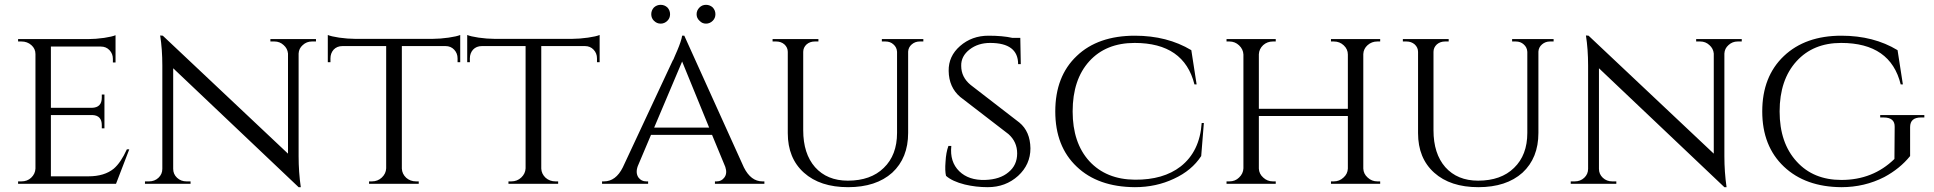

<svg xmlns="http://www.w3.org/2000/svg" viewBox="-20 -762 8018 796"><path d="M461 0H55V-10H69Q93 -10 109 -25Q126 -41 127 -63V-538Q127 -560 110 -575Q93 -590 69 -590H55V-600H347Q376 -600 412 -605Q445 -610 459 -616V-503H448V-518Q448 -539 434 -554Q420 -569 398 -569H191V-315H361Q402 -316 402 -357V-370H413V-230H402V-243Q402 -283 364 -285H191V-31H347Q413 -31 452 -63Q481 -88 506 -143H516Z M1290 -600V-590H1273Q1251 -590 1235 -575Q1219 -561 1218 -540V-114Q1218 -49 1227 14H1218L698 -479V-62Q698 -40 714 -25Q730 -10 753 -10H770V0H581V-10H598Q621 -10 637 -25Q653 -40 653 -62V-490Q653 -558 644 -615L655 -614L1174 -125V-540Q1172 -561 1156 -575Q1140 -590 1118 -590H1101V-600Z M1776 -601Q1804 -601 1840 -606Q1874 -611 1888 -617V-504H1877V-520Q1877 -541 1863 -556Q1849 -571 1827 -571H1646V-63Q1647 -41 1664 -25Q1681 -10 1705 -10H1716V0H1510V-10H1522Q1546 -10 1563 -26Q1580 -42 1581 -64V-571H1400Q1377 -571 1363 -556Q1350 -541 1350 -520V-504H1339V-617Q1353 -611 1386 -606Q1422 -601 1450 -601Z M2354 -601Q2382 -601 2418 -606Q2452 -611 2466 -617V-504H2455V-520Q2455 -541 2441 -556Q2427 -571 2405 -571H2224V-63Q2225 -41 2242 -25Q2259 -10 2283 -10H2294V0H2088V-10H2100Q2124 -10 2141 -26Q2158 -42 2159 -64V-571H1978Q1955 -571 1941 -556Q1928 -541 1928 -520V-504H1917V-617Q1931 -611 1964 -606Q2000 -601 2028 -601Z M2691 -676Q2680 -687 2680 -703Q2680 -719 2691 -731Q2703 -742 2719 -742Q2735 -742 2747 -731Q2758 -719 2758 -703Q2758 -687 2747 -676Q2735 -664 2719 -664Q2703 -664 2691 -676ZM2880 -676Q2868 -687 2868 -703Q2868 -719 2880 -731Q2891 -742 2907 -742Q2923 -742 2935 -731Q2946 -719 2946 -703Q2946 -687 2935 -676Q2923 -664 2907 -664Q2891 -664 2880 -676ZM3064 -68Q3093 -10 3141 -10H3149V0H2944V-10H2952Q2971 -10 2983 -26Q2996 -43 2987 -70L2932 -203H2679L2624 -73Q2614 -45 2627 -26Q2639 -10 2659 -10H2667V0H2476V-10H2484Q2533 -10 2562 -68L2769 -511L2771 -514L2773 -518L2775 -523Q2778 -530 2781 -537L2788 -553Q2796 -572 2801 -587Q2807 -605 2808 -614H2817ZM2920 -233 2808 -507 2692 -233Z M3808 -600V-590H3793Q3774 -590 3760 -578Q3746 -566 3745 -548V-211Q3745 -107 3679 -46Q3612 14 3496 14Q3380 14 3313 -46Q3246 -106 3246 -210V-547Q3246 -565 3232 -578Q3218 -590 3198 -590H3183V-600H3373V-590H3358Q3338 -590 3324 -578Q3310 -565 3310 -547V-222Q3310 -125 3359 -69Q3409 -13 3495 -13Q3590 -13 3644 -66Q3699 -119 3699 -211V-547Q3698 -566 3684 -578Q3671 -590 3651 -590H3636V-600Z M4206 -254Q4251 -217 4252 -147Q4252 -80 4201 -33Q4149 14 4075 14Q4026 14 3980 3Q3928 -10 3902 -33Q3897 -54 3900 -91Q3902 -130 3912 -157H3924Q3917 -91 3957 -52Q3996 -14 4064 -16Q4126 -18 4161 -48Q4197 -77 4197 -126Q4197 -174 4161 -206L3961 -360Q3914 -400 3913 -468Q3912 -529 3960 -571Q4009 -614 4078 -614Q4137 -614 4177 -605H4210L4212 -496H4201Q4201 -584 4085 -584Q4035 -584 4000 -557Q3964 -529 3965 -489Q3965 -442 4004 -410Z M4971 -252 4960 -115Q4921 -55 4847 -21Q4773 14 4685 14Q4532 13 4444 -71Q4355 -155 4355 -300Q4355 -446 4444 -530Q4532 -614 4685 -614Q4819 -614 4919 -554L4941 -412H4932Q4889 -584 4684 -584Q4565 -584 4496 -508Q4427 -432 4427 -300Q4427 -170 4496 -94Q4566 -18 4685 -17Q4803 -16 4875 -72Q4954 -134 4962 -252Z M5498 0V-10H5510Q5533 -10 5550 -26Q5567 -41 5568 -63V-281H5199V-63Q5200 -41 5217 -26Q5234 -10 5257 -10H5269V0H5065V-10H5077Q5101 -10 5117 -26Q5134 -42 5135 -64V-536Q5134 -558 5117 -574Q5100 -590 5077 -590H5065V-600H5269V-590H5257Q5234 -590 5217 -575Q5200 -559 5199 -537V-311H5568V-536Q5568 -558 5551 -574Q5534 -590 5510 -590H5498V-600H5702V-590H5690Q5667 -590 5650 -575Q5633 -560 5632 -538V-63Q5633 -41 5650 -26Q5667 -10 5690 -10H5702V0Z M6421 -600V-590H6406Q6387 -590 6373 -578Q6359 -566 6358 -548V-211Q6358 -107 6292 -46Q6225 14 6109 14Q5993 14 5926 -46Q5859 -106 5859 -210V-547Q5859 -565 5845 -578Q5831 -590 5811 -590H5796V-600H5986V-590H5971Q5951 -590 5937 -578Q5923 -565 5923 -547V-222Q5923 -125 5972 -69Q6022 -13 6108 -13Q6203 -13 6257 -66Q6312 -119 6312 -211V-547Q6311 -566 6297 -578Q6284 -590 6264 -590H6249V-600Z M7201 -600V-590H7184Q7162 -590 7146 -575Q7130 -561 7129 -540V-114Q7129 -49 7138 14H7129L6609 -479V-62Q6609 -40 6625 -25Q6641 -10 6664 -10H6681V0H6492V-10H6509Q6532 -10 6548 -25Q6564 -40 6564 -62V-490Q6564 -558 6555 -615L6566 -614L7085 -125V-540Q7083 -561 7067 -575Q7051 -590 7029 -590H7012V-600Z M7899 -115Q7857 -63 7792 -28Q7710 14 7614 14Q7465 13 7376 -71Q7286 -156 7286 -300Q7286 -445 7376 -530Q7465 -614 7614 -614Q7748 -614 7847 -554L7869 -412H7860Q7818 -584 7613 -584Q7497 -584 7428 -508Q7358 -431 7358 -300Q7358 -169 7429 -92Q7498 -16 7614 -16Q7745 -16 7834 -103L7835 -236Q7836 -275 7789 -275H7775V-285H7958V-275H7944Q7899 -275 7899 -235Z"/></svg>

Font: Cinzel(RUS BY LYAJKA)
Style: Regular
Weight: 400
Designer: Natanael Gama
Version: Version 1.001;PS 001.001;hotconv 1.0.56;makeotf.lib2.0.21325